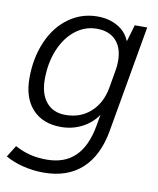

<svg xmlns="http://www.w3.org/2000/svg" viewBox="-90 -575 711 865"><g transform="rotate(10 265.5 -142.5)"><path d="M515 -500 430 -15Q410 103 343.5 164Q277 225 168 225Q119 225 73.5 213.5Q28 202 -7 182L26 129Q61 148 96 156.5Q131 165 171 165Q253 165 301.5 118Q350 71 367 -25L376 -76Q349 -36 305 -13.5Q261 9 209 9Q126 9 79 -42Q32 -93 32 -183Q32 -276 64.5 -351Q97 -426 155.5 -468Q214 -510 287 -510Q339 -510 378.5 -487.5Q418 -465 434 -425H436L458 -500ZM412 -328Q412 -388 381 -421.5Q350 -455 293 -455Q239 -455 195 -420.5Q151 -386 126 -325.5Q101 -265 101 -191Q101 -123 132.5 -85.5Q164 -48 220 -48Q288 -48 334.5 -89.5Q381 -131 394 -203L408 -284Q412 -305 412 -328Z"/></g></svg>

Font: Sarabun Light
Style: Italic
Weight: 300
Italic angle: -10°
Designer: Suppakit Chalermlarp | Katatrad Co.,Ltd.
Foundry: Cadson Demak Co.,Ltd.
Version: Version 1.000; ttfautohint (v1.6)